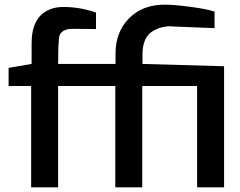

<svg xmlns="http://www.w3.org/2000/svg" viewBox="-20 -806 1034 826"><path d="M116 -620Q116 -733 193 -765Q218 -776 253 -776Q325 -776 393 -752V-681L291 -682Q261 -682 246 -668Q235 -659 233.5 -640Q232 -621 231 -601L230 -531H477V-576Q477 -667 534 -726Q592 -786 689 -786Q729 -786 800 -776.5Q871 -767 903 -756V-685L724 -692Q720 -693 708 -693Q696 -693 676.5 -688.5Q657 -684 637 -672Q593 -645 593 -572V-531L944 -521V0H828V-436H592V0H476V-436H230V0H114V-436H17V-514L116 -531Z"/></svg>

Font: Exo
Style: DemiBold
Weight: 600
Designer: Natanael Gama
Version: Version 1.00